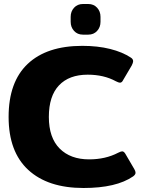

<svg xmlns="http://www.w3.org/2000/svg" viewBox="-20 -924 719 959"><path d="M333 -815V-840Q333 -867 350 -885.5Q367 -904 394 -904H421Q448 -904 465 -885.5Q482 -867 482 -840V-815Q482 -788 465 -769.5Q448 -751 421 -751H394Q367 -751 350 -769.5Q333 -788 333 -815ZM23 -340Q23 -515 118.5 -605Q214 -695 391 -695Q468 -695 530 -679.5Q592 -664 634 -636Q645 -629 645 -618Q645 -611 638 -597L595 -524Q589 -511 579 -511Q573 -511 559 -518Q499 -551 418 -551Q325 -551 274.5 -497.5Q224 -444 224 -340Q224 -236 278 -182Q332 -128 425 -128Q507 -128 570 -161Q584 -168 590 -168Q599 -168 606 -156L651 -79Q657 -69 657 -61Q657 -52 645 -43Q561 15 397 15Q219 15 121 -75.5Q23 -166 23 -340Z"/></svg>

Font: Mitr SemiBold
Style: Regular
Weight: 600
Designer: Thanarat Vachiruckul
Foundry: Cadson Demak
Version: Version 1.002